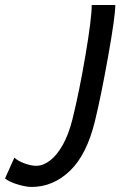

<svg xmlns="http://www.w3.org/2000/svg" viewBox="-180 -508 495 755"><path d="M193.4 -32.2Q161.1 100.6 95 163.8Q28.8 227.1 -55.7 227.1Q-78.1 227.1 -110.6 217.3Q-143.1 207.5 -160.2 193.8L-123.5 111.8Q-110.4 124.5 -84.2 134.3Q-58.1 144 -37.6 144Q-10.7 144 16.4 123.5Q43.5 103 66.7 62Q89.8 21 104.5 -37.6Q131.8 -147 156.2 -291.5Q180.7 -436 180.7 -488.3H273.4Q273.4 -443.8 245.1 -285.6Q216.8 -127.4 193.4 -32.2Z"/></svg>

Font: Lesson One
Style: Italic
Weight: 400
Italic angle: -14°
Designer: But Ko, Victor Gaultney, Annie Olsen, Julie Remington, Don Collingsworth, Eric Hays, Becca Hirsbrunner
Version: Version 1.100